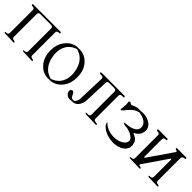

<svg xmlns="http://www.w3.org/2000/svg" viewBox="166 -1340 2169 2169"><g transform="rotate(45 1250.0 -255.5)"><path d="M312.5 -29.3Q290 -44.9 323.2 -44.9Q352.5 -44.9 352.5 -74.2V-435.5Q352.5 -464.8 323.2 -464.8H150.4Q122.1 -464.8 122.1 -435.5V-74.2Q122.1 -44.9 151.4 -44.9L162.1 -41Q184.6 -24.4 156.2 -24.4L18.6 -29.3Q-3.9 -44.9 29.3 -44.9Q58.6 -44.9 58.6 -74.2V-435.5Q58.6 -464.8 29.3 -464.8H16.6Q-3.9 -486.3 25.4 -486.3L458 -485.4Q478.5 -464.8 445.3 -464.8Q416 -464.8 416 -435.5V-74.2Q416 -44.9 445.3 -44.9L456.1 -41Q478.5 -24.4 450.2 -24.4Z M522.5 -256.8 524.4 -300.8 534.2 -343.8 548.8 -381.8 569.3 -415 593.8 -443.4 621.1 -466.8 652.3 -483.4 684.6 -494.1 718.8 -499 737.3 -497.1 755.9 -499 789.1 -494.1 822.3 -483.4 852.5 -466.8 880.9 -443.4 905.3 -415 925.8 -381.8 940.4 -343.8 949.2 -300.8 952.1 -253.9 949.2 -210 940.4 -167 925.8 -128.9 905.3 -95.7 880.9 -67.4 852.5 -43.9 822.3 -27.3 789.1 -16.6 755.9 -11.7 737.3 -13.7 718.8 -11.7 684.6 -16.6 652.3 -27.3 621.1 -43.9 593.8 -67.4 569.3 -95.7 548.8 -128.9 534.2 -167 524.4 -210ZM724.6 -479.5 694.3 -467.8 668.9 -453.1 646.5 -435.5 626 -414.1 610.4 -388.7 597.7 -360.4 588.9 -330.1 585 -294.9V-259.8L590.8 -219.7L598.6 -184.6L610.4 -153.3L624 -125L640.6 -101.6L660.2 -80.1L682.6 -61.5L710 -46.9L739.3 -34.2L750 -31.2L780.3 -43L805.7 -57.6L828.1 -75.2L848.6 -96.7L864.3 -122.1L877 -150.4L885.7 -180.7L889.6 -215.8V-251L883.8 -291L876 -326.2L864.3 -357.4L850.6 -385.7L834 -409.2L814.5 -430.7L792 -449.2L764.6 -463.9L735.4 -476.6Z M1312.5 -29.3Q1290 -44.9 1318.4 -44.9H1334Q1363.3 -44.9 1363.3 -74.2V-435.5Q1363.3 -464.8 1334 -464.8H1251Q1221.7 -464.8 1221.7 -435.5L1210 -128.9L1205.1 -110.4L1198.2 -90.8L1189.5 -73.2L1179.7 -57.6L1167 -44.9L1153.3 -34.2L1138.7 -27.3L1123 -22.5L1106.4 -21.5H1090.8L1076.2 -18.6H1061.5L1045.9 -21.5L1031.2 -26.4L1018.6 -36.1L1007.8 -46.9L999 -61.5L993.2 -78.1L999 -101.6L1020.5 -113.3Q1043 -107.4 1049.8 -86.9L1069.3 -50.8L1079.1 -44.9L1092.8 -41L1114.3 -42L1124 -50.8L1130.9 -59.6L1140.6 -80.1L1144.5 -92.8L1146.5 -106.4L1147.5 -128.9L1158.2 -435.5Q1158.2 -464.8 1128.9 -464.8H1105.5Q1085 -486.3 1114.3 -486.3L1479.5 -485.4Q1500 -464.8 1470.7 -464.8H1456.1Q1426.8 -464.8 1426.8 -435.5V-74.2Q1426.8 -44.9 1456.1 -44.9L1477.5 -41Q1500 -24.4 1471.7 -24.4Z M1556.6 -472.7Q1570.3 -491.2 1585.9 -474.6Q1598.6 -460.9 1621.1 -473.6L1640.6 -482.4L1660.2 -489.3L1680.7 -493.2L1701.2 -494.1L1725.6 -493.2L1753.9 -496.1L1786.1 -495.1L1816.4 -490.2L1844.7 -480.5L1871.1 -466.8L1894.5 -449.2L1912.1 -426.8L1923.8 -398.4L1924.8 -367.2L1920.9 -344.7L1910.2 -316.4L1891.6 -293L1869.1 -274.4L1857.4 -269.5Q1835.9 -259.8 1859.4 -252L1883.8 -239.3L1906.2 -222.7L1923.8 -201.2L1935.5 -157.2V-145.5L1933.6 -114.3L1908.2 -71.3L1868.2 -42L1820.3 -25.4L1766.6 -18.6L1710 -22.5L1655.3 -36.1L1604.5 -60.5L1562.5 -96.7L1552.7 -121.1Q1542 -147.5 1562.5 -127L1576.2 -113.3L1616.2 -89.8L1660.2 -75.2L1706.1 -69.3L1751 -71.3L1793 -80.1L1828.1 -95.7L1854.5 -115.2L1869.1 -137.7L1876 -165L1874 -175.8L1868.2 -187.5L1856.4 -201.2L1838.9 -213.9L1819.3 -226.6L1794.9 -236.3L1768.6 -245.1L1745.1 -249L1708 -252.9L1696.3 -258.8Q1669.9 -270.5 1709 -272.5L1744.1 -276.4L1775.4 -282.2L1801.8 -291L1823.2 -301.8L1840.8 -313.5L1851.6 -327.1L1859.4 -340.8L1863.3 -357.4V-369.1L1861.3 -385.7L1856.4 -401.4L1847.7 -415L1835.9 -428.7L1821.3 -440.4L1801.8 -451.2L1779.3 -460L1753.9 -466.8L1730.5 -471.7L1706.1 -464.8L1690.4 -458L1674.8 -450.2L1661.1 -441.4L1648.4 -431.6L1635.7 -419.9L1625 -407.2L1609.4 -391.6L1585 -360.4L1563.5 -341.8Q1552.7 -340.8 1553.7 -351.6L1554.7 -362.3L1558.6 -412.1L1562.5 -422.9L1559.6 -434.6Z M2317.4 -28.3Q2294.9 -44.9 2329.1 -44.9Q2358.4 -44.9 2358.4 -74.2V-338.9Q2358.4 -368.2 2341.8 -344.7L2152.3 -68.4Q2135.7 -44.9 2165 -44.9Q2184.6 -44.9 2184.6 -24.4L2018.6 -29.3Q1996.1 -44.9 2029.3 -44.9Q2058.6 -44.9 2058.6 -74.2V-435.5Q2058.6 -464.8 2029.3 -464.8H2016.6Q1996.1 -486.3 2025.4 -486.3L2164.1 -485.4Q2184.6 -464.8 2151.4 -464.8Q2122.1 -464.8 2122.1 -435.5V-165Q2122.1 -135.7 2138.7 -159.2L2333 -441.4Q2349.6 -464.8 2315.4 -464.8Q2294.9 -486.3 2324.2 -486.3L2463.9 -485.4Q2484.4 -464.8 2450.2 -463.9Q2420.9 -459 2420.9 -429.7V-74.2Q2420.9 -44.9 2450.2 -44.9L2461.9 -41Q2484.4 -24.4 2456.1 -24.4Z"/></g></svg>

Font: B2 Hana
Style: Regular
Weight: 500
Version: 2020-08-05; (max)